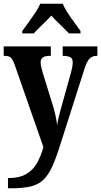

<svg xmlns="http://www.w3.org/2000/svg" viewBox="-20 -786 545 1035"><path d="M23 174Q83 174 120 153Q157 132 178.5 94.5Q200 57 214 7L59 -437Q48 -468 37 -476.5Q26 -485 4 -485H0V-536H254V-485H250Q222 -485 210.5 -476Q199 -467 199 -450Q199 -440 202 -427Q205 -414 209 -398L259 -237Q271 -200 278.5 -166.5Q286 -133 288 -111Q292 -136 297.5 -159.5Q303 -183 310 -206L363 -396Q366 -407 369 -422.5Q372 -438 372 -450Q372 -470 360 -477Q348 -484 322 -485H318V-536H505V-485H502Q478 -485 463 -470Q448 -455 435 -414L304 -3Q282 67 261.5 112Q241 157 214 183Q187 209 145.5 219Q104 229 38 229H23ZM100 -619Q114 -638 133 -664Q152 -690 170 -717Q188 -744 197 -766H318Q327 -744 344.5 -717Q362 -690 381.5 -664Q401 -638 414 -619V-606H352Q341 -618 323.5 -634.5Q306 -651 288 -669Q270 -687 257 -702Q236 -679 208 -652.5Q180 -626 162 -606H100Z"/></svg>

Font: Noto Serif Lao Condensed
Style: Bold
Weight: 700
Width: 3
Designer: Monotype Design Team
Foundry: Monotype Imaging Inc.
Version: Version 2.003; ttfautohint (v1.8.4.7-5d5b)